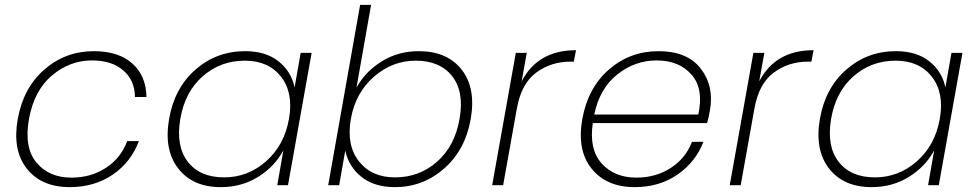

<svg xmlns="http://www.w3.org/2000/svg" viewBox="-20 -760 4005 788"><path d="M365 -550Q467 -550 523.5 -499Q580 -448 581 -362H534Q533 -431 485.5 -471.5Q438 -512 358 -512Q266 -512 193 -450Q120 -388 99 -272Q78 -155 129.5 -93Q181 -31 273 -31Q353 -31 414.5 -71Q476 -111 502 -181H550Q518 -95 443 -43.5Q368 8 266 8Q150 8 90 -68Q30 -144 53 -272Q76 -400 162.5 -475Q249 -550 365 -550Z M986 -550Q1071 -550 1123.5 -508Q1176 -466 1189 -401L1214 -543H1259L1162 0H1118L1143 -143Q1108 -77 1040 -34.5Q972 8 886 8Q771 8 711.5 -68.5Q652 -145 674 -272Q696 -399 782.5 -474.5Q869 -550 986 -550ZM1166 -272Q1185 -379 1133.5 -445Q1082 -511 985 -511Q885 -511 812 -447Q739 -383 720 -272Q701 -161 750.5 -96.5Q800 -32 900 -32Q997 -32 1072 -98Q1147 -164 1166 -272Z M1443 -400Q1479 -466 1546.5 -508Q1614 -550 1699 -550Q1815 -550 1874.5 -474.5Q1934 -399 1912 -272Q1890 -145 1803 -68.5Q1716 8 1601 8Q1516 8 1463.5 -34Q1411 -76 1397 -142L1372 0H1327L1458 -740H1503ZM1866 -272Q1886 -383 1836 -447Q1786 -511 1686 -511Q1590 -511 1514.5 -445Q1439 -379 1420 -272Q1401 -164 1453 -98Q1505 -32 1601 -32Q1701 -32 1774 -96.5Q1847 -161 1866 -272Z M2101 -313 2045 0H2000L2097 -543H2142L2121 -426Q2187 -554 2344 -554L2335 -507H2321Q2241 -507 2180 -461.5Q2119 -416 2101 -313Z M2675 -512Q2586 -512 2513.5 -454.5Q2441 -397 2419 -290H2846Q2869 -397 2817.5 -454.5Q2766 -512 2675 -512ZM2867 -178Q2835 -95 2760.5 -43.5Q2686 8 2585 8Q2469 8 2408 -68Q2347 -144 2370 -272Q2393 -400 2479.5 -475Q2566 -550 2683 -550Q2800 -550 2855.5 -479Q2911 -408 2894 -309Q2888 -273 2882 -255H2413Q2397 -147 2449.5 -89Q2502 -31 2592 -31Q2671 -31 2732.5 -70.5Q2794 -110 2820 -178Z M3076 -313 3020 0H2975L3072 -543H3117L3096 -426Q3162 -554 3319 -554L3310 -507H3296Q3216 -507 3155 -461.5Q3094 -416 3076 -313Z M3657 -550Q3742 -550 3794.5 -508Q3847 -466 3860 -401L3885 -543H3930L3833 0H3789L3814 -143Q3779 -77 3711 -34.5Q3643 8 3557 8Q3442 8 3382.5 -68.5Q3323 -145 3345 -272Q3367 -399 3453.5 -474.5Q3540 -550 3657 -550ZM3837 -272Q3856 -379 3804.5 -445Q3753 -511 3656 -511Q3556 -511 3483 -447Q3410 -383 3391 -272Q3372 -161 3421.5 -96.5Q3471 -32 3571 -32Q3668 -32 3743 -98Q3818 -164 3837 -272Z"/></svg>

Font: Poppins ExtraLight
Style: Italic
Weight: 275
Italic angle: -10°
Designer: Ninad Kale (Devanagari), Jonny Pinhorn (Latin)
Foundry: Indian Type Foundry
Version: Version 3.200;PS 1.000;hotconv 16.6.54;makeotf.lib2.5.65590